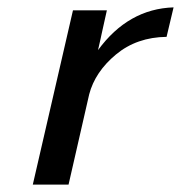

<svg xmlns="http://www.w3.org/2000/svg" viewBox="-20 -501 491 521"><path d="M69 0 178 -473H270L256 -410Q255 -406 253 -396L246 -365Q328 -477 451 -481L432 -401Q351 -400 294.5 -353Q238 -306 222 -245L166 0Z"/></svg>

Font: Coval
Style: Italic
Weight: 400
Foundry: Context Ltd
Version: Version 001.000